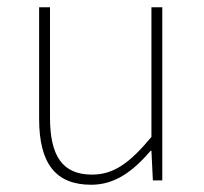

<svg xmlns="http://www.w3.org/2000/svg" viewBox="-20 -498 564 530"><path d="M232 12C298 12 348 -26 396 -82H398L402 0H428V-478H398V-120C338 -48 294 -16 234 -16C152 -16 118 -68 118 -174V-478H88V-170C88 -46 134 12 232 12Z"/></svg>

Font: Assistant ExtraLight
Style: Regular
Weight: 275
Designer: Hebrew By Ben Nathan, Latin by Paul Hunt
Version: Version 2.001;PS 002.001;hotconv 1.0.88;makeotf.lib2.5.64775